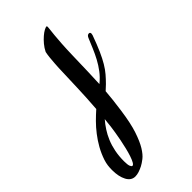

<svg xmlns="http://www.w3.org/2000/svg" viewBox="-343 -365 741 741"><g transform="rotate(-45 28.0 6.0)"><path d="M179.2 -185.1Q186 -185.1 186 -177.2Q186 -174.3 184.6 -169.9Q170.9 -131.8 159.2 -105.5Q147.5 -79.1 136.2 -60.3Q125 -41.5 113 -27.6Q101.1 -13.7 87.4 0L67.4 18.6Q65.9 40 63.2 62.3Q60.5 84.5 56.6 113.8Q48.3 173.8 35.9 211.4Q23.4 249 9.8 271.2Q-3.9 293.5 -17.6 304Q-31.2 314.5 -41.5 319.8Q-52.2 325.2 -63.2 328.9Q-74.2 332.5 -84 332.5Q-106 332.5 -118.2 309.8Q-130.4 287.1 -130.4 251Q-130.4 238.3 -128.9 226.8Q-127.4 215.3 -123.5 203.1Q-114.7 176.8 -101.8 153.8Q-88.9 130.9 -73.2 110.6Q-57.6 90.3 -40.5 73.2Q-23.4 56.2 -6.8 41.5Q-2.4 -17.6 -0.7 -68.6Q1 -119.6 2.4 -157.2Q2.4 -161.6 2.9 -172.6Q3.4 -183.6 4.4 -197.3Q5.4 -210.9 6.8 -225.6Q8.3 -240.2 10.7 -252Q18.1 -267.1 28.6 -279.5Q39.1 -292 49.6 -301Q60.1 -310.1 69.1 -314.9Q78.1 -319.8 82.5 -319.8Q85 -319.8 85 -314.9Q85 -310.5 83.7 -301Q82.5 -291.5 80.8 -274.2Q79.1 -256.8 77.4 -230.7Q75.7 -204.6 74.7 -167Q73.2 -115.7 72.3 -80.8Q71.3 -45.9 69.8 -18.1L72.3 -20Q90.8 -35.2 104.7 -53.7Q118.7 -72.3 129.4 -92.3Q140.1 -112.3 148.7 -132.8Q157.2 -153.3 165.5 -172.9Q170.4 -185.1 179.2 -185.1ZM-15.1 128.9Q-14.2 119.6 -13.2 110.6Q-12.2 101.6 -11.2 92.3Q-24.4 107.4 -35.6 124.8Q-46.9 142.1 -55.4 162.6Q-64 183.1 -68.8 207.3Q-73.7 231.4 -73.7 259.8Q-73.7 279.3 -70.3 287.4Q-66.9 295.4 -63 295.4Q-58.1 295.4 -53 286.4Q-47.9 277.3 -43 262.7Q-38.1 248 -33.7 229.7Q-29.3 211.4 -25.6 192.9Q-22 174.3 -19.3 157.5Q-16.6 140.6 -15.1 128.9Z"/></g></svg>

Font: Engagement
Style: Regular
Weight: 400
Designer: Astigmatic (AOETI)
Foundry: Astigmatic (AOETI)
Version: Version 1.000